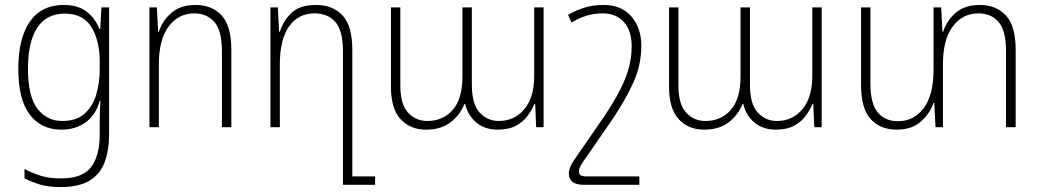

<svg xmlns="http://www.w3.org/2000/svg" viewBox="-20 -514 4202 776"><path d="M226 242Q177 242 144 232.5Q111 223 79 207V169Q111 186 145 196.5Q179 207 226 207Q314 207 348.5 161Q383 115 383 30V-14Q383 -36 383.5 -57.5Q384 -79 386 -106H383Q367 -49 326 -19.5Q285 10 228 10Q147 10 100.5 -50.5Q54 -111 54 -236Q54 -360 101 -427Q148 -494 237 -494Q295 -494 330 -467Q365 -440 382 -397H385L390 -484H421V26Q421 93 403 141.5Q385 190 342 216Q299 242 226 242ZM232 -25Q288 -25 321 -54Q354 -83 368.5 -130.5Q383 -178 383 -233V-266Q383 -350 349.5 -404.5Q316 -459 242 -459Q168 -459 130.5 -402Q93 -345 93 -236Q93 -125 131 -75Q169 -25 232 -25Z M584 0V-484H614L619 -386H622Q637 -432 674 -463Q711 -494 770 -494Q837 -494 876 -451.5Q915 -409 915 -312V0H877V-308Q877 -390 846.5 -425Q816 -460 765 -460Q702 -460 662 -407.5Q622 -355 622 -253V0Z M1366 233V-308Q1366 -390 1335.5 -425Q1305 -460 1251 -460Q1186 -460 1148.5 -407.5Q1111 -355 1111 -253V0H1073V-484H1103L1108 -386H1111Q1126 -432 1159.5 -463Q1193 -494 1257 -494Q1325 -494 1364.5 -451.5Q1404 -409 1404 -312V199H1496V233Z M1702 10Q1638 10 1599 -32.5Q1560 -75 1560 -164V-484H1598V-168Q1598 -92 1629.5 -58.5Q1661 -25 1707 -25Q1770 -25 1809.5 -69.5Q1849 -114 1849 -205V-484H1887V-174Q1887 -93 1918.5 -59Q1950 -25 1996 -25Q2059 -25 2099 -72.5Q2139 -120 2139 -207V-484H2177V0H2147L2143 -94H2140Q2130 -70 2112.5 -46Q2095 -22 2065.5 -6Q2036 10 1991 10Q1940 10 1905.5 -18.5Q1871 -47 1860 -94H1857Q1840 -50 1801.5 -20Q1763 10 1702 10Z M2564 233H2341Q2307 233 2293 220.5Q2279 208 2279 187Q2279 173 2287 156Q2295 139 2314 113L2423 -45Q2479 -128 2506 -194Q2533 -260 2533 -327Q2533 -390 2501.5 -425Q2470 -460 2416 -460Q2350 -460 2290 -423L2276 -454Q2309 -473 2343.5 -483.5Q2378 -494 2419 -494Q2492 -494 2532 -447.5Q2572 -401 2572 -328Q2572 -253 2540.5 -182Q2509 -111 2452 -27L2347 125Q2332 145 2326 157Q2320 169 2320 178Q2320 189 2326.5 194Q2333 199 2351 199H2564Z M2826 10Q2762 10 2723 -32.5Q2684 -75 2684 -164V-484H2722V-168Q2722 -92 2753.5 -58.5Q2785 -25 2831 -25Q2894 -25 2933.5 -69.5Q2973 -114 2973 -205V-484H3011V-174Q3011 -93 3042.5 -59Q3074 -25 3120 -25Q3183 -25 3223 -72.5Q3263 -120 3263 -207V-484H3301V0H3271L3267 -94H3264Q3254 -70 3236.5 -46Q3219 -22 3189.5 -6Q3160 10 3115 10Q3064 10 3029.5 -18.5Q2995 -47 2984 -94H2981Q2964 -50 2925.5 -20Q2887 10 2826 10Z M3940 -494Q4006 -494 4045.5 -451.5Q4085 -409 4085 -312V0H4046V-308Q4046 -390 4016 -425Q3986 -460 3934 -460Q3871 -460 3831 -407.5Q3791 -355 3791 -253V0H3761L3756 -98H3753Q3737 -53 3700.5 -21.5Q3664 10 3604 10Q3538 10 3499 -32.5Q3460 -75 3460 -172V-484H3498V-176Q3498 -94 3528 -59Q3558 -24 3609 -24Q3673 -24 3713 -76.5Q3753 -129 3753 -231V-484H3784L3789 -386H3792Q3807 -432 3843.5 -463Q3880 -494 3940 -494Z"/></svg>

Font: Noto Sans Armenian SemiCondensed ExtraLight
Style: Regular
Weight: 200
Width: 4
Designer: Monotype Design Team
Foundry: Monotype Imaging Inc.
Version: Version 2.008; ttfautohint (v1.8.4.7-5d5b)